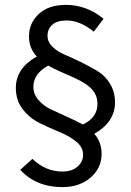

<svg xmlns="http://www.w3.org/2000/svg" viewBox="-20 -704 537 788"><path d="M117 -348Q117 -317 138.5 -293Q160 -269 186 -256.5Q212 -244 254.5 -225Q297 -206 320 -193Q380 -221 380 -278Q380 -304 367.5 -324Q355 -344 332 -359Q309 -374 285.5 -384.5Q262 -395 230 -409Q198 -423 178 -435Q117 -401 117 -348ZM236 64Q129 64 63 -7L113 -52Q167 0 236 0Q275 0 298 -20Q321 -40 321 -69Q321 -100 292.5 -123Q264 -146 223.5 -162.5Q183 -179 142.5 -199Q102 -219 73.5 -255.5Q45 -292 45 -343Q45 -424 131 -472Q99 -506 99 -554Q99 -609 139 -646.5Q179 -684 251 -684Q335 -684 405 -627L365 -574Q308 -620 254 -620Q214 -620 194.5 -602.5Q175 -585 175 -557Q175 -532 195.5 -512Q216 -492 247 -479Q278 -466 313.5 -448.5Q349 -431 380 -412.5Q411 -394 431.5 -360.5Q452 -327 452 -284Q452 -203 367 -155Q397 -120 397 -73Q397 -14 351.5 25Q306 64 236 64Z"/></svg>

Font: Toshiba Sans
Style: Regular
Weight: 400
Designer: Paul D. Hunt
Foundry: Toshiba Corporation
Version: Version 2.020;PS 2.0;hotconv 1.0.86;makeotf.lib2.5.63406